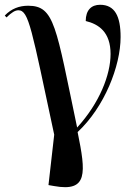

<svg xmlns="http://www.w3.org/2000/svg" viewBox="-26 -564 573 804"><path d="M200 215C343 241 334 161 299 -11C411 -115 479 -287 479 -409C479 -496 455 -544 393 -544C357 -544 333 -522 333 -476C387 -463 437 -430 437 -338C437 -251 391 -133 297 -30C208 -454 203 -540 92 -540C55 -540 22 -528 -6 -499L1 -491C23 -512 37 -521 51 -521C95 -521 106 -443 201 0L177 211Z"/></svg>

Font: Noto Serif Display Medium
Style: Regular
Weight: 500
Designer: Monotype Design Team
Foundry: Monotype Imaging Inc.
Version: Version 2.009